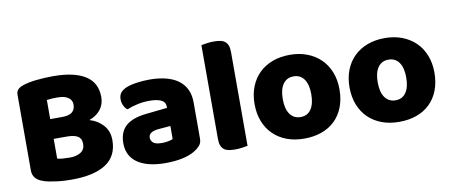

<svg xmlns="http://www.w3.org/2000/svg" viewBox="-62 -906 2739 1167"><g transform="rotate(-10 1307.5 -322.5)"><path d="M235 -125Q249 -121 271 -119.5Q293 -118 313 -118Q353 -118 379.5 -134.5Q406 -151 406 -186Q406 -219 384 -233Q362 -247 317 -247H235ZM235 -369H308Q351 -369 370.5 -385Q390 -401 390 -432Q390 -459 367.5 -475Q345 -491 300 -491Q285 -491 265.5 -490Q246 -489 235 -487ZM300 16Q283 16 260 15Q237 14 212.5 11Q188 8 164 3.5Q140 -1 120 -9Q65 -30 65 -82V-549Q65 -570 76.5 -581.5Q88 -593 108 -600Q142 -612 193 -617.5Q244 -623 298 -623Q426 -623 495 -580Q564 -537 564 -447Q564 -402 538 -369.5Q512 -337 468 -322Q518 -308 551.5 -271Q585 -234 585 -178Q585 -79 511.5 -31.5Q438 16 300 16Z M879 -108Q896 -108 916.5 -111.5Q937 -115 947 -121V-201L875 -195Q847 -193 829 -183Q811 -173 811 -153Q811 -133 826.5 -120.5Q842 -108 879 -108ZM871 -501Q925 -501 969.5 -490Q1014 -479 1045.5 -456.5Q1077 -434 1094 -399.5Q1111 -365 1111 -318V-94Q1111 -68 1096.5 -51.5Q1082 -35 1062 -23Q997 16 879 16Q826 16 783.5 6Q741 -4 710.5 -24Q680 -44 663.5 -75Q647 -106 647 -147Q647 -216 688 -253Q729 -290 815 -299L946 -313V-320Q946 -349 920.5 -361.5Q895 -374 847 -374Q809 -374 773 -366Q737 -358 708 -346Q695 -355 686 -373.5Q677 -392 677 -412Q677 -438 689.5 -453.5Q702 -469 728 -480Q757 -491 796.5 -496Q836 -501 871 -501Z M1388 -1Q1377 1 1355.5 4.5Q1334 8 1312 8Q1290 8 1272.5 5Q1255 2 1243 -7Q1231 -16 1224.5 -31.5Q1218 -47 1218 -72V-652Q1229 -654 1250.5 -657.5Q1272 -661 1294 -661Q1316 -661 1333.5 -658Q1351 -655 1363 -646Q1375 -637 1381.5 -621.5Q1388 -606 1388 -581Z M1998 -243Q1998 -181 1979 -132.5Q1960 -84 1925.5 -51Q1891 -18 1843 -1Q1795 16 1736 16Q1677 16 1629 -2Q1581 -20 1546.5 -53.5Q1512 -87 1493 -135Q1474 -183 1474 -243Q1474 -302 1493 -350Q1512 -398 1546.5 -431.5Q1581 -465 1629 -483Q1677 -501 1736 -501Q1795 -501 1843 -482.5Q1891 -464 1925.5 -430.5Q1960 -397 1979 -349Q1998 -301 1998 -243ZM1648 -243Q1648 -182 1671.5 -149.5Q1695 -117 1737 -117Q1779 -117 1801.5 -150Q1824 -183 1824 -243Q1824 -303 1801 -335.5Q1778 -368 1736 -368Q1694 -368 1671 -335.5Q1648 -303 1648 -243Z M2584 -243Q2584 -181 2565 -132.5Q2546 -84 2511.5 -51Q2477 -18 2429 -1Q2381 16 2322 16Q2263 16 2215 -2Q2167 -20 2132.5 -53.5Q2098 -87 2079 -135Q2060 -183 2060 -243Q2060 -302 2079 -350Q2098 -398 2132.5 -431.5Q2167 -465 2215 -483Q2263 -501 2322 -501Q2381 -501 2429 -482.5Q2477 -464 2511.5 -430.5Q2546 -397 2565 -349Q2584 -301 2584 -243ZM2234 -243Q2234 -182 2257.5 -149.5Q2281 -117 2323 -117Q2365 -117 2387.5 -150Q2410 -183 2410 -243Q2410 -303 2387 -335.5Q2364 -368 2322 -368Q2280 -368 2257 -335.5Q2234 -303 2234 -243Z"/></g></svg>

Font: Baloo
Style: Regular
Weight: 400
Designer: Sarang Kulkarni and Ek Type
Foundry: Ek Type
Version: Version 1.100;PS 1.000;hotconv 1.0.88;makeotf.lib2.5.647800;